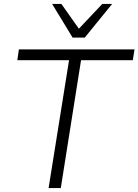

<svg xmlns="http://www.w3.org/2000/svg" viewBox="-20 -956 704 976"><path d="M227 0 331 -650H68L76 -705H664L655 -650H392L289 0ZM349 -765 245 -936H292L381 -810L500 -936H550L411 -765Z"/></svg>

Font: Nunito Sans Light
Style: Italic
Weight: 300
Italic angle: -9°
Designer: Vernon Adams
Foundry: Vernon Adams
Version: Version 3.006; ttfautohint (v1.8.3)